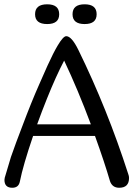

<svg xmlns="http://www.w3.org/2000/svg" viewBox="-20 -886 646 906"><path d="M408.7 -299.3Q347.7 -462.9 282.7 -600.1Q244.1 -526.4 201.7 -420.9Q177.2 -359.9 155.3 -299.3ZM585.4 -64Q588.9 -55.2 588.9 -46.4Q588.9 0 542.5 0Q509.8 0 499 -31.2Q473.6 -118.7 428.2 -244.6H136.2Q88.9 -106 73.7 -29.3Q67.9 0 38.1 0Q1 0 1 -37.1L2.4 -47.4Q29.3 -137.2 31.7 -145.5Q54.2 -210.4 86.9 -294.9Q127 -401.9 165 -487.8Q183.1 -529.3 204.1 -576.2Q232.4 -638.2 252 -670.9Q278.3 -715.3 292.5 -715.3Q317.9 -715.3 349.6 -650.9Q486.3 -372.1 585.4 -64ZM202.6 -772.5Q145.5 -772.5 145.5 -818.8Q145.5 -865.7 202.6 -865.7Q259.3 -865.7 259.3 -818.8Q259.3 -772.5 202.6 -772.5ZM379.4 -772.5Q322.3 -772.5 322.3 -818.8Q322.3 -865.7 379.4 -865.7Q436 -865.7 436 -818.8Q436 -772.5 379.4 -772.5Z"/></svg>

Font: inglobal
Style: Regular
Weight: 400
Designer: Andrey Kochetov, Denis Davydov, Evgeny Yurtaev
Foundry: inglobal
Version: Version 1.00 September 25, 2014, initial release